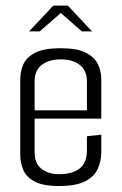

<svg xmlns="http://www.w3.org/2000/svg" viewBox="-20 -643 423 668"><path d="M184.8 4.2Q128.7 4.2 99.7 -11.8Q70.6 -27.8 60.6 -52.8Q50.5 -77.8 50.5 -103.1V-367.9Q50.5 -394.2 61 -418.7Q71.4 -443.2 101.6 -459.2Q131.8 -475.2 191.7 -475.2Q248.5 -475.2 278.8 -459.5Q309.2 -443.7 320.8 -419.3Q332.4 -394.8 332.4 -368.4V-254.2L282.4 -251.9V-359.6Q282.4 -397.6 257.8 -417Q233.3 -436.4 191.5 -436.4Q150.4 -436.4 125.5 -417.4Q100.5 -398.4 100.5 -359.6V-112.3Q100.5 -74.1 124.7 -55.5Q148.8 -37 184.5 -37Q231.8 -37 257.1 -56.7Q282.4 -76.4 282.4 -119.2V-169L332.4 -174.4V-114.9Q332.4 -83.3 320.4 -56.1Q308.4 -28.8 276.5 -12.3Q244.7 4.2 184.8 4.2ZM58.8 -230.4V-259.2H332.4V-230.4ZM81.2 -533.8 165.4 -623.5H216L300.2 -533.8H264.7L191.5 -597.8L118.2 -533.8Z"/></svg>

Font: Smooch Sans Thin
Style: Regular
Weight: 100
Designer: Robert E. Leuschke
Foundry: Robert E. Leuschke
Version: Version 1.010